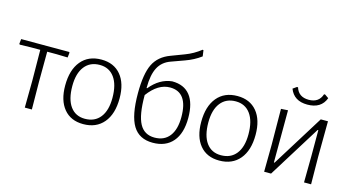

<svg xmlns="http://www.w3.org/2000/svg" viewBox="-83 -1022 2466 1339"><g transform="rotate(15 1150.0 -352.5)"><path d="M147 0 149 -195 147 -417H81L-1 -415L-5 -421L-1 -455H345L349 -451L345 -415L265 -417H197L196 -198L198 0Z M578 -462Q668 -462 718.5 -401.5Q769 -341 769 -233Q769 -120 716 -57Q663 6 569 6Q479 6 429 -54.5Q379 -115 379 -222Q379 -335 431.5 -398.5Q484 -462 578 -462ZM576 -423Q506 -423 467 -373Q428 -323 428 -232Q428 -136 465.5 -84.5Q503 -33 571 -33Q642 -33 681 -82.5Q720 -132 720 -223Q720 -319 682 -371Q644 -423 576 -423Z M1071 6Q973 6 928 -67.5Q883 -141 883 -301Q883 -441 917 -511Q951 -581 1035 -612L1130 -648Q1189 -670 1241 -711L1247 -709L1253 -666Q1203 -629 1141 -607L1047 -573Q987 -552 959.5 -499.5Q932 -447 932 -354V-352L936 -351Q1004 -434 1093 -443Q1179 -443 1223 -387.5Q1267 -332 1267 -225Q1267 -114 1216 -54Q1165 6 1071 6ZM932 -296Q932 -157 966 -94.5Q1000 -32 1074 -32Q1144 -32 1181.5 -80.5Q1219 -129 1219 -219Q1219 -398 1090 -398Q1004 -398 932 -301Z M1560 -462Q1650 -462 1700.5 -401.5Q1751 -341 1751 -233Q1751 -120 1698 -57Q1645 6 1551 6Q1461 6 1411 -54.5Q1361 -115 1361 -222Q1361 -335 1413.5 -398.5Q1466 -462 1560 -462ZM1558 -423Q1488 -423 1449 -373Q1410 -323 1410 -232Q1410 -136 1447.5 -84.5Q1485 -33 1553 -33Q1624 -33 1663 -82.5Q1702 -132 1702 -223Q1702 -319 1664 -371Q1626 -423 1558 -423Z M2147 -630 2174 -611Q2144 -530 2044 -530Q1947 -530 1916 -611L1943 -630H1951Q1971 -565 2045 -565Q2118 -565 2139 -630ZM1875 0 1877 -195 1875 -454 1925 -457 1924 -80H1929L2162 -455H2214L2212 -199L2214 0H2163L2165 -192V-378H2160L1925 0Z"/></g></svg>

Font: Alegreya Sans Light
Style: Regular
Weight: 300
Designer: Juan Pablo del Peral
Foundry: Huerta Tipografica
Version: Version 2.007